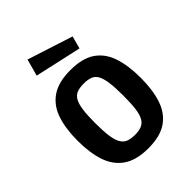

<svg xmlns="http://www.w3.org/2000/svg" viewBox="-230 -929 1063 1063"><g transform="rotate(-45 301.0 -397.5)"><path d="M302 13Q209 13 154.5 -24.5Q100 -62 77 -130.5Q54 -199 54 -294Q54 -388 77 -456.5Q100 -525 154.5 -562Q209 -599 302 -599Q396 -599 449.5 -562Q503 -525 525.5 -456.5Q548 -388 548 -293Q548 -199 525.5 -130.5Q503 -62 449.5 -24.5Q396 13 302 13ZM302 -92Q333 -92 354 -100.5Q375 -109 387.5 -131Q400 -153 405 -192.5Q410 -232 410 -294Q410 -356 404.5 -395.5Q399 -435 387 -456.5Q375 -478 354 -486Q333 -494 302 -494Q270 -494 249 -486Q228 -478 215.5 -456.5Q203 -435 197.5 -395.5Q192 -356 192 -294Q192 -232 197.5 -192.5Q203 -153 215.5 -131Q228 -109 249 -100.5Q270 -92 302 -92ZM423 -648 149 -709 176 -808 443 -722Z"/></g></svg>

Font: Ruda ExtraBold
Style: Regular
Weight: 800
Designer: Mariela Monsalve and Angelina Sanchez
Foundry: Mariela Monsalve and Angelina Sanchez
Version: Version 2.000